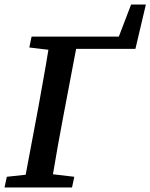

<svg xmlns="http://www.w3.org/2000/svg" viewBox="-33 -825 662 845"><path d="M-13 0 -3 -47 80 -56 136 -354Q147 -417 158.5 -480Q170 -543 180 -606L96 -616L106 -664H490L544 -805H609L563 -610H302L245 -310Q221 -184 200 -58L294 -47L284 0Z"/></svg>

Font: Source Serif 4 Semibold
Style: Italic
Weight: 600
Italic angle: -12°
Designer: Frank Grießhammer
Foundry: Adobe
Version: Version 4.005;hotconv 1.1.0;makeotfexe 2.6.0